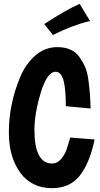

<svg xmlns="http://www.w3.org/2000/svg" viewBox="-20 -948 522 998"><path d="M269 -575Q225 -575 192 -466.5Q159 -358 159 -274Q159 -98 251 -98Q277 -98 296.5 -120.5Q316 -143 324.5 -167Q333 -191 345 -233L472 -223Q446 -100 394.5 -35Q343 30 251 30Q143 30 84.5 -51.5Q26 -133 26 -259Q26 -406 84 -545Q112 -614 162.5 -658.5Q213 -703 278 -703Q358 -703 394 -650Q412 -624 423.5 -597Q435 -570 440 -528Q449 -461 451 -384L322 -396Q322 -525 298 -558Q287 -575 269 -575ZM255 -766 210 -823Q323 -897 394 -928L448 -839Q353 -816 255 -766Z"/></svg>

Font: Boogaloo
Style: Regular
Weight: 400
Designer: John Vargas Beltran
Foundry: John Vargas Beltran
Version: Version 1.002